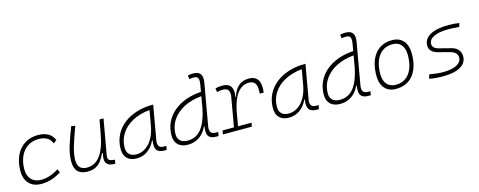

<svg xmlns="http://www.w3.org/2000/svg" viewBox="-32 -1437 5337 2141"><g transform="rotate(-15 2636.5 -366.5)"><path d="M263.2 -35.2Q314.5 -35.2 367.4 -53.5Q420.4 -71.8 465.3 -102.1L483.9 -63Q436.5 -30.3 376.7 -10.3Q316.9 9.8 253.9 9.8Q163.6 9.8 112.8 -43Q62 -95.7 62 -189.9Q62 -292 97.9 -367.7Q133.8 -443.4 199 -485.4Q264.2 -527.3 351.6 -527.3Q494.6 -527.3 539.1 -419.9L501.5 -391.6Q481.9 -440.4 443.1 -461.4Q404.3 -482.4 347.7 -482.4Q275.9 -482.4 222.2 -446.8Q168.5 -411.1 138.9 -346.7Q109.4 -282.2 108.9 -195.8Q109.9 -120.1 150.4 -77.6Q190.9 -35.2 263.2 -35.2Z M787.6 10.3Q636.7 10.3 636.7 -145Q636.7 -227.1 664.6 -317.6Q692.4 -408.2 739.3 -527.3L783.7 -518.1Q734.9 -388.7 709.2 -300.8Q683.6 -212.9 683.6 -147.5Q683.6 -34.7 792.5 -34.7Q883.3 -34.7 943.4 -112.8Q1003.4 -190.9 1034.2 -358.4L1063 -517.6H1109.4L1036.6 -106.9Q1030.8 -73.2 1046.1 -58.1Q1061.5 -43 1104.5 -40.5L1113.3 -40L1105 4.9H1099.6Q1046.9 4.9 1021.7 -13.9Q996.6 -32.7 993.2 -66.7Q989.7 -100.6 1002 -147H992.7Q973.6 -103 947.5 -67.4Q921.4 -31.7 882.8 -10.7Q844.2 10.3 787.6 10.3Z M1353.5 10.3Q1282.7 10.3 1243.9 -27.8Q1205.1 -65.9 1205.1 -135.3Q1205.1 -223.1 1240.2 -294.7Q1275.4 -366.2 1338.9 -417Q1402.3 -467.8 1488.3 -495.1Q1574.2 -522.5 1675.3 -522.5H1684.1L1614.3 -126Q1606.9 -85.4 1622.3 -62.7Q1637.7 -40 1672.4 -40H1706.5L1698.7 4.9H1675.8Q1607.9 4.9 1584.7 -29.5Q1561.5 -64 1574.7 -138.7H1567.4Q1534.2 -66.9 1478.8 -28.3Q1423.3 10.3 1353.5 10.3ZM1360.8 -34.7Q1446.8 -34.7 1511.7 -105.5Q1576.7 -176.3 1599.1 -306.2L1628.9 -474.6Q1513.7 -463.4 1429.2 -418Q1344.7 -372.6 1298.3 -300.5Q1252 -228.5 1252 -137.7Q1252 -88.9 1280.8 -61.8Q1309.6 -34.7 1360.8 -34.7Z M1945.3 10.3Q1872.1 10.3 1832 -27.8Q1792 -65.9 1792 -135.3Q1792 -219.2 1825 -287.8Q1857.9 -356.4 1918 -407Q1978 -457.5 2058.8 -486.8Q2139.6 -516.1 2235.4 -521.5L2249.5 -604Q2257.8 -651.9 2247.3 -674.8Q2236.8 -697.8 2200.7 -697.8Q2187.5 -697.8 2174.1 -696.5Q2160.6 -695.3 2147.5 -692.4L2142.1 -734.9Q2156.7 -739.3 2171.6 -741Q2186.5 -742.7 2201.7 -742.7Q2265.1 -742.7 2287.4 -709.5Q2309.6 -676.3 2297.9 -608.9L2213.9 -131.3Q2197.8 -40 2274.9 -40H2305.2L2297.4 4.9H2272.5Q2223.1 4.9 2199.2 -13.2Q2175.3 -31.2 2170.7 -63.5Q2166 -95.7 2173.8 -138.7H2166.5Q2133.8 -66.9 2076.4 -28.3Q2019 10.3 1945.3 10.3ZM2203.1 -335.9V-336.4L2227.1 -474.6Q2109.4 -463.4 2022.2 -418Q1935.1 -372.6 1887 -300.5Q1838.9 -228.5 1838.9 -137.7Q1838.9 -88.9 1868.9 -61.8Q1898.9 -34.7 1952.6 -34.7Q2051.8 -34.7 2112.3 -110.6Q2172.9 -186.5 2203.1 -335.9Z M2349.1 0 2356.9 -43.9H2488.3L2546.9 -377.9Q2564.9 -482.4 2478.5 -482.4Q2442.4 -482.4 2408.7 -472.7L2401.4 -516.6Q2421.9 -522.9 2442.6 -525.1Q2463.4 -527.3 2484.4 -527.3Q2619.6 -527.3 2592.3 -365.7H2598.6Q2619.1 -442.9 2666.7 -485.1Q2714.4 -527.3 2787.1 -527.3Q2935.1 -527.3 2909.2 -333H2862.8Q2871.6 -408.7 2851.3 -445.6Q2831.1 -482.4 2777.3 -482.4Q2731.4 -482.4 2690.9 -457Q2650.4 -431.6 2618.4 -373Q2586.4 -314.5 2565.4 -215.3L2535.2 -43.9H2690.9L2683.1 0Z M3111.3 10.3Q3040.5 10.3 3001.7 -27.8Q2962.9 -65.9 2962.9 -135.3Q2962.9 -223.1 2998 -294.7Q3033.2 -366.2 3096.7 -417Q3160.2 -467.8 3246.1 -495.1Q3332 -522.5 3433.1 -522.5H3441.9L3372.1 -126Q3364.7 -85.4 3380.1 -62.7Q3395.5 -40 3430.2 -40H3464.4L3456.5 4.9H3433.6Q3365.7 4.9 3342.5 -29.5Q3319.3 -64 3332.5 -138.7H3325.2Q3292 -66.9 3236.6 -28.3Q3181.2 10.3 3111.3 10.3ZM3118.7 -34.7Q3204.6 -34.7 3269.5 -105.5Q3334.5 -176.3 3356.9 -306.2L3386.7 -474.6Q3271.5 -463.4 3187 -418Q3102.5 -372.6 3056.2 -300.5Q3009.8 -228.5 3009.8 -137.7Q3009.8 -88.9 3038.6 -61.8Q3067.4 -34.7 3118.7 -34.7Z M3703.1 10.3Q3629.9 10.3 3589.8 -27.8Q3549.8 -65.9 3549.8 -135.3Q3549.8 -219.2 3582.8 -287.8Q3615.7 -356.4 3675.8 -407Q3735.8 -457.5 3816.7 -486.8Q3897.5 -516.1 3993.2 -521.5L4007.3 -604Q4015.6 -651.9 4005.1 -674.8Q3994.6 -697.8 3958.5 -697.8Q3945.3 -697.8 3931.9 -696.5Q3918.5 -695.3 3905.3 -692.4L3899.9 -734.9Q3914.6 -739.3 3929.4 -741Q3944.3 -742.7 3959.5 -742.7Q4022.9 -742.7 4045.2 -709.5Q4067.4 -676.3 4055.7 -608.9L3971.7 -131.3Q3955.6 -40 4032.7 -40H4063L4055.2 4.9H4030.3Q3981 4.9 3957 -13.2Q3933.1 -31.2 3928.5 -63.5Q3923.8 -95.7 3931.6 -138.7H3924.3Q3891.6 -66.9 3834.2 -28.3Q3776.9 10.3 3703.1 10.3ZM3960.9 -335.9V-336.4L3984.9 -474.6Q3867.2 -463.4 3780 -418Q3692.9 -372.6 3644.8 -300.5Q3596.7 -228.5 3596.7 -137.7Q3596.7 -88.9 3626.7 -61.8Q3656.7 -34.7 3710.4 -34.7Q3809.6 -34.7 3870.1 -110.6Q3930.7 -186.5 3960.9 -335.9Z M4346.7 9.8Q4264.2 9.8 4217.8 -42.5Q4171.4 -94.7 4171.4 -187.5Q4171.4 -347.7 4242.9 -437.5Q4314.5 -527.3 4441.4 -527.3Q4524.4 -527.3 4570.8 -474.1Q4617.2 -420.9 4617.2 -325.2Q4617.2 -167.5 4545.7 -78.9Q4474.1 9.8 4346.7 9.8ZM4356.4 -35.2Q4457 -35.2 4513.7 -111.3Q4570.3 -187.5 4570.3 -323.7Q4570.3 -398.4 4534.9 -440.4Q4499.5 -482.4 4435.5 -482.4Q4333.5 -482.4 4275.9 -406Q4218.3 -329.6 4218.3 -193.8Q4218.3 -119.1 4254.9 -77.1Q4291.5 -35.2 4356.4 -35.2Z M4893.1 9.8Q4787.6 9.8 4730.5 -4.9L4744.6 -51.3Q4836.9 -35.2 4900.9 -35.2Q5003.4 -35.2 5059.6 -65.2Q5115.7 -95.2 5115.7 -149.4Q5115.7 -178.2 5095.2 -199Q5074.7 -219.7 5037.6 -229.5L4893.6 -267.6Q4852.1 -278.8 4828.9 -304.7Q4805.7 -330.6 4805.7 -366.7Q4805.7 -443.4 4881.1 -485.4Q4956.5 -527.3 5094.2 -527.3Q5121.6 -527.3 5153.8 -524.9Q5186 -522.5 5217.3 -517.6L5204.6 -475.6Q5126.5 -482.4 5083.5 -482.4Q4973.1 -482.4 4912.8 -453.4Q4852.5 -424.3 4852.5 -371.1Q4852.5 -347.2 4869.9 -330.3Q4887.2 -313.5 4918.5 -305.2L5059.6 -269Q5108.9 -256.8 5135.7 -225.6Q5162.6 -194.3 5162.6 -149.4Q5162.6 -73.7 5092 -32Q5021.5 9.8 4893.1 9.8Z"/></g></svg>

Font: Cascadia Code NF ExtraLight
Style: Italic
Weight: 200
Italic angle: -10°
Monospace: yes
Designer: Aaron Bell
Foundry: Saja Typeworks
Version: Version 2404.023; ttfautohint (v1.8.4)